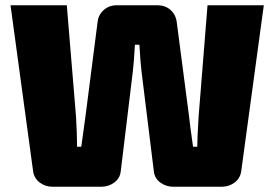

<svg xmlns="http://www.w3.org/2000/svg" viewBox="-20 -710 1043 730"><path d="M983 -690 897 -58Q893 -32 872 -16Q851 0 823 0H639Q611 0 589.5 -16Q568 -32 565 -58L518 -439Q514 -470 510 -540H493Q489 -470 485 -438L439 -58Q436 -32 414.5 -16Q393 0 365 0H180Q152 0 131 -16Q110 -32 106 -58L20 -690H234L269 -267Q273 -199 273 -152H289Q303 -250 305 -268L351 -626Q354 -654 374.5 -672Q395 -690 424 -690H579Q608 -690 628 -672.5Q648 -655 652 -626L699 -266Q702 -236 714 -152H730Q730 -180 735 -265L769 -690Z"/></svg>

Font: Exo 2.0 Black
Style: Regular
Weight: 900
Designer: Natanael Gama
Version: Version 1.001;PS 001.001;hotconv 1.0.70;makeotf.lib2.5.58329